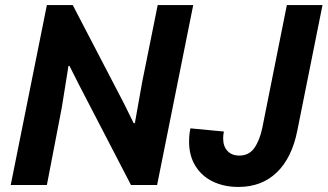

<svg xmlns="http://www.w3.org/2000/svg" viewBox="-20 -740 1310 768"><path d="M167.5 -719.7H271L475.1 -327.6L514.6 -247.6H519.5L548.8 -412.1L610.8 -719.7H752.9L608.4 0H503.9L298.8 -395.5L257.8 -476.6H253.9L227.1 -309.1L167.5 0H22.9ZM736.3 -173.3Q736.3 -201.2 741.7 -226.6L875.5 -213.9Q872.6 -199.2 872.6 -186.5Q872.6 -154.8 889.9 -136.2Q907.2 -117.7 937.5 -117.7Q976.1 -117.7 997.6 -148.4Q1019 -179.2 1029.3 -229L1127.4 -719.7H1270L1169.4 -218.3Q1147.9 -108.9 1087.4 -50.5Q1026.9 7.8 933.6 7.8Q877 7.8 832.3 -13.4Q787.6 -34.7 762 -75.7Q736.3 -116.7 736.3 -173.3Z"/></svg>

Font: Reddit Sans Chocolate
Style: Bold Italic
Weight: 700
Italic angle: -11.25°
Designer: Stephen Hutchings
Version: Version 1.013